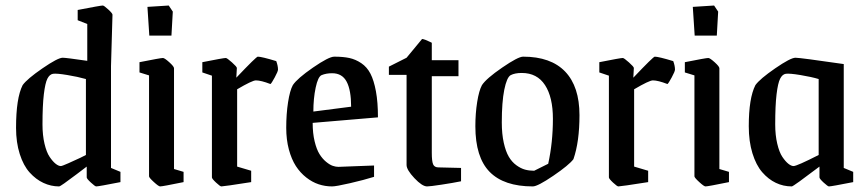

<svg xmlns="http://www.w3.org/2000/svg" viewBox="-20 -666 3140 695"><path d="M193.8 8.8Q164.6 8.8 137.2 -3.9Q109.9 -16.6 87.4 -41.5Q64.9 -66.4 51.5 -108.4Q38.1 -150.4 38.1 -203.1Q38.1 -311 62 -357.9Q78.1 -380.4 133.8 -418.7Q189.5 -457 207 -457Q219.2 -457 295.9 -445.8V-579.1L261.2 -592.8V-629.9Q344.2 -646 352.1 -646Q356.4 -646 371.8 -631.8Q387.2 -617.7 387.2 -612.8L381.8 -426.8V-58.1L416 -43.9V-6.8Q336.9 8.8 328.1 8.8Q324.2 8.8 309.1 -5.1Q293.9 -19 293.9 -23.9V-63Q285.6 -56.6 256.6 -34.7Q227.5 -12.7 212.2 -2Q196.8 8.8 193.8 8.8ZM200.2 -64.9Q204.6 -64.9 227.3 -75Q250 -85 270.5 -94.7L291 -105V-379.9Q261.7 -388.2 223.4 -394.5Q185.1 -400.9 171.9 -398.9Q159.7 -397 151.6 -381.3Q143.6 -365.7 138.7 -324.7Q133.8 -283.7 133.8 -215.8Q133.8 -176.8 141.1 -145.8Q148.4 -114.7 159.7 -98.1Q170.9 -81.5 181.4 -73.2Q191.9 -64.9 200.2 -64.9Z M520.5 -537.1 513.7 -641.1 590.8 -646 605.5 -624 600.6 -537.1ZM559.6 8.8Q554.2 8.8 536.9 -7.1Q519.5 -22.9 519.5 -27.8V-393.1L484.9 -403.8V-440.9Q561 -456.1 569.8 -456.1Q575.7 -456.1 592.8 -440.7Q609.9 -425.3 609.9 -418.9V-54.2L644.5 -43.9V-6.8Q568.4 8.8 559.6 8.8Z M781.2 8.8Q776.9 8.8 762 -5.1Q747.1 -19 747.1 -23.9V-392.1L712.4 -403.8V-440.9Q788.6 -456.1 797.4 -456.1Q801.8 -456.1 819.6 -440.2Q837.4 -424.3 837.4 -419.9L835.4 -384.8Q907.7 -460.9 913.1 -460.9Q926.8 -460.9 980 -444.8Q986.3 -427.7 986.3 -414.1Q986.3 -407.7 974.6 -386Q962.9 -364.3 959 -361.8Q924.8 -375 906.2 -375Q893.1 -375 838.4 -342.8V-63L889.2 -47.9V-6.8Q790 8.8 781.2 8.8Z M1182.1 8.8Q1156.7 8.8 1133.3 1Q1109.9 -6.8 1088.4 -23.7Q1066.9 -40.5 1051 -64.9Q1035.2 -89.4 1025.6 -125Q1016.1 -160.6 1016.1 -203.1Q1016.1 -253.4 1022.7 -295.9Q1029.3 -338.4 1040 -357.9Q1055.7 -381.8 1113 -421.4Q1170.4 -460.9 1189.9 -460.9Q1221.7 -460.9 1244.4 -456.1Q1267.1 -451.2 1287.8 -437.3Q1308.6 -423.3 1321 -399.2Q1333.5 -375 1340.8 -335.4Q1348.1 -295.9 1348.1 -241.2L1111.8 -221.2Q1111.8 -183.6 1118.9 -154.3Q1126 -125 1136.5 -108.2Q1147 -91.3 1160.4 -80.3Q1173.8 -69.3 1184.6 -65.7Q1195.3 -62 1205.1 -62Q1210 -62 1261.5 -64.2Q1313 -66.4 1334 -66.9V-25.9Q1297.9 -14.6 1247.1 -2.9Q1196.3 8.8 1182.1 8.8ZM1114.3 -262.2 1251 -279.8Q1251 -339.4 1234.9 -370.1Q1218.8 -400.9 1182.1 -400.9Q1160.6 -400.9 1144 -394Q1130.9 -388.2 1122.6 -348.6Q1114.3 -309.1 1114.3 -262.2Z M1525.9 8.8Q1508.3 8.8 1480 -21.2Q1451.7 -51.3 1451.7 -68.8V-395H1387.7V-424.8L1451.7 -457L1507.8 -524.9Q1511.7 -524.9 1520.5 -521.5Q1529.3 -518.1 1536.1 -514.6L1543 -511.2V-448.2H1639.6V-390.1H1543V-112.8Q1543 -82 1547.9 -71Q1552.7 -60.1 1566.9 -60.1L1648.9 -58.1V-9.8Q1620.1 -3.9 1578.4 2.4Q1536.6 8.8 1525.9 8.8Z M1908.7 8.8Q1804.2 8.8 1752.4 -43.9Q1700.7 -96.7 1700.7 -209Q1700.7 -255.4 1707.3 -296.9Q1713.9 -338.4 1724.6 -357.9Q1740.2 -381.8 1797.9 -421.4Q1855.5 -460.9 1873.5 -460.9Q1974.1 -460.9 2025.9 -406.7Q2077.6 -352.5 2077.6 -249Q2077.6 -152.8 2055.7 -89.8Q2039.6 -68.4 1982.9 -29.8Q1926.3 8.8 1908.7 8.8ZM1913.6 -47.9 1964.4 -73.2Q1981.4 -150.4 1981.4 -235.8Q1981.4 -314 1952.9 -357.9Q1924.3 -401.9 1868.7 -401.9Q1843.8 -401.9 1828.6 -394Q1814.5 -386.2 1805.4 -341.3Q1796.4 -296.4 1796.4 -223.1Q1796.4 -181.2 1803.5 -149.4Q1810.5 -117.7 1821.8 -98.6Q1833 -79.6 1849.1 -67.9Q1865.2 -56.2 1880.6 -52Q1896 -47.9 1913.6 -47.9Z M2218.3 8.8Q2213.9 8.8 2199 -5.1Q2184.1 -19 2184.1 -23.9V-392.1L2149.4 -403.8V-440.9Q2225.6 -456.1 2234.4 -456.1Q2238.8 -456.1 2256.6 -440.2Q2274.4 -424.3 2274.4 -419.9L2272.5 -384.8Q2344.7 -460.9 2350.1 -460.9Q2363.8 -460.9 2417 -444.8Q2423.3 -427.7 2423.3 -414.1Q2423.3 -407.7 2411.6 -386Q2399.9 -364.3 2396 -361.8Q2361.8 -375 2343.3 -375Q2330.1 -375 2275.4 -342.8V-63L2326.2 -47.9V-6.8Q2227.1 8.8 2218.3 8.8Z M2494.6 -537.1 2487.8 -641.1 2564.9 -646 2579.6 -624 2574.7 -537.1ZM2533.7 8.8Q2528.3 8.8 2511 -7.1Q2493.7 -22.9 2493.7 -27.8V-393.1L2459 -403.8V-440.9Q2535.2 -456.1 2543.9 -456.1Q2549.8 -456.1 2566.9 -440.7Q2584 -425.3 2584 -418.9V-54.2L2618.7 -43.9V-6.8Q2542.5 8.8 2533.7 8.8Z M2846.2 8.8Q2815.4 8.8 2788.3 -4.2Q2761.2 -17.1 2739 -42.7Q2716.8 -68.4 2703.6 -111.3Q2690.4 -154.3 2690.4 -209Q2690.4 -311 2714.4 -357.9Q2730.5 -380.4 2786.1 -418.7Q2841.8 -457 2859.4 -457Q2876.5 -457 3034.2 -434.1V-58.1L3068.4 -43.9V-6.8Q2989.3 8.8 2980.5 8.8Q2976.6 8.8 2961.4 -5.1Q2946.3 -19 2946.3 -23.9V-63Q2851.6 8.8 2846.2 8.8ZM2852.5 -64.9Q2864.7 -64.9 2943.4 -105V-379.9Q2917.5 -387.7 2877.7 -394.3Q2837.9 -400.9 2824.2 -398.9Q2812 -397 2804 -381.3Q2795.9 -365.7 2791 -324.7Q2786.1 -283.7 2786.1 -215.8Q2786.1 -176.8 2793.5 -145.8Q2800.8 -114.7 2812 -98.1Q2823.2 -81.5 2833.7 -73.2Q2844.2 -64.9 2852.5 -64.9Z"/></svg>

Font: Grenze
Style: Regular
Weight: 400
Designer: Renata Polastri
Foundry: Omnibus-Type
Version: Version 1.002;PS 001.002;hotconv 1.0.88;makeotf.lib2.5.64775